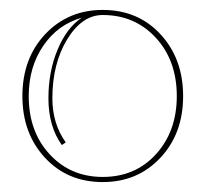

<svg xmlns="http://www.w3.org/2000/svg" viewBox="-20 -785 440 385"><path d="M186 -765.1Q256.8 -765.1 302 -716.1Q347.2 -667 347.2 -592.3Q347.2 -517.1 301.5 -468.5Q255.9 -419.9 186 -419.9Q115.2 -419.9 70.1 -468.8Q24.9 -517.6 24.9 -592.3Q24.9 -668 70.8 -716.6Q116.7 -765.1 186 -765.1ZM186 -754.9Q144.5 -754.9 114.7 -706.1Q85 -657.2 85 -587.9Q85 -537.1 111.8 -499.5L104 -494.1Q77.1 -531.7 77.1 -587.9Q77.1 -641.6 95.5 -685.5Q113.8 -729.5 144 -749.5Q95.7 -735.8 66.7 -693.1Q37.6 -650.4 37.6 -592.3Q37.6 -521 79.6 -475.6Q121.6 -430.2 186 -430.2Q251.5 -430.2 293 -476.1Q334.5 -522 334.5 -592.3Q334.5 -663.6 292.5 -709.2Q250.5 -754.9 186 -754.9Z"/></svg>

Font: ZnikomitNo25
Style: Regular
Weight: 100
Designer: gluk
Foundry: gluk
Version: Version 0.56